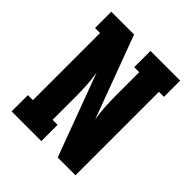

<svg xmlns="http://www.w3.org/2000/svg" viewBox="-200 -868 1001 1001"><g transform="rotate(45 300.0 -367.5)"><path d="M46 0V-120H83V-615H46V-735H214L384 -278Q377 -318 374.5 -359Q372 -400 372 -441V-615H335V-735H554V-615H517V0H386L216 -457Q223 -417 225.5 -376Q228 -335 228 -294V-120H265V0Z"/></g></svg>

Font: Iosevka Etoile Heavy
Style: Regular
Weight: 900
Designer: Belleve Invis
Foundry: Belleve Invis
Version: Version 22.1.2; ttfautohint (v1.8.4)